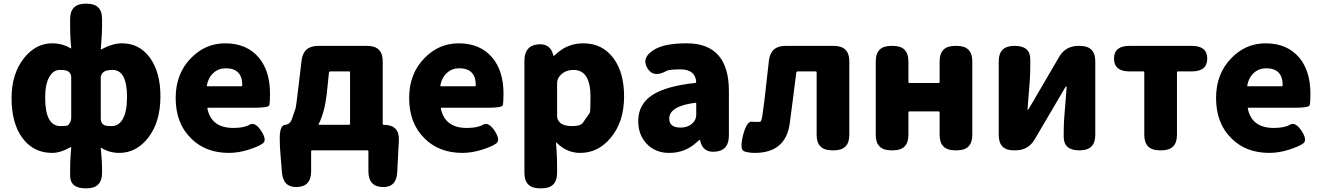

<svg xmlns="http://www.w3.org/2000/svg" viewBox="-20 -819 7201 1046"><path d="M446 207Q362 207 362 137V110Q362 66 365 22L368 -14Q368 -19 364 -17Q310 14 264 14Q163 14 103 -66Q43 -146 43 -285Q43 -418 112 -504Q176 -583 264 -583Q320 -583 364 -556Q368 -553 368 -558L365 -591Q362 -635 362 -679V-715Q362 -799 446 -799H452Q536 -799 536 -717V-679Q536 -635 532 -591L529 -553Q529 -548 533 -550Q592 -583 645 -583Q740 -583 797 -504Q854 -425 854 -294Q854 -153 786 -67Q722 14 630 14Q576 14 533 -13Q529 -16 529 -11L532 22Q536 66 536 110V123Q536 207 452 207ZM310 -132Q346 -132 351 -137Q368 -154 368 -178V-398Q368 -418 352 -430Q341 -438 306 -438Q271 -438 250 -402Q226 -362 226 -287Q226 -132 310 -132ZM588 -132Q626 -132 648 -169Q672 -210 672 -291Q672 -438 593 -438Q559 -438 545 -427Q529 -415 529 -395V-171Q529 -151 545 -139Q554 -132 588 -132Z M1227 14Q1100 14 1021 -65Q937 -147 937 -285Q937 -418 1021 -503Q1099 -583 1207 -583Q1325 -583 1391 -504Q1451 -431 1451 -309Q1451 -260 1447 -246Q1443 -232 1366 -232H1114Q1109 -232 1110 -227Q1132 -122 1251 -122Q1310 -122 1339.5 -139.5Q1369 -157 1403 -106Q1436 -55 1411.5 -37.5Q1387 -20 1332.5 -3Q1278 14 1227 14ZM1107 -354Q1106 -349 1111 -349H1295Q1300 -349 1300 -354Q1300 -447 1210 -447Q1171 -447 1143 -422Q1115 -397 1107 -354Z M1599 200Q1523 203 1516 121L1508 22Q1504 -22 1504 -66Q1504 -139 1536 -139Q1541 -139 1552 -145Q1563 -151 1570 -170Q1577 -189 1590 -228Q1593 -236 1606 -347L1623 -489Q1632 -569 1713 -569H1981Q2065 -569 2065 -485V-144Q2065 -139 2070 -139Q2157 -139 2153 -54L2144 119Q2140 203 2063 200Q1987 197 1987 114V5Q1987 0 1982 0H1680Q1675 0 1675 5V114Q1675 197 1599 200ZM1716 -143Q1714 -139 1719 -139H1882Q1887 -139 1887 -144V-425Q1887 -430 1882 -430H1780Q1773 -430 1772 -423L1760 -306Q1748 -205 1716 -143Z M2499 14Q2372 14 2293 -65Q2209 -147 2209 -285Q2209 -418 2293 -503Q2371 -583 2479 -583Q2597 -583 2663 -504Q2723 -431 2723 -309Q2723 -260 2719 -246Q2715 -232 2638 -232H2386Q2381 -232 2382 -227Q2404 -122 2523 -122Q2582 -122 2611.5 -139.5Q2641 -157 2675 -106Q2708 -55 2683.5 -37.5Q2659 -20 2604.5 -3Q2550 14 2499 14ZM2379 -354Q2378 -349 2383 -349H2567Q2572 -349 2572 -354Q2572 -447 2482 -447Q2443 -447 2415 -422Q2387 -397 2379 -354Z M2921 207Q2837 207 2837 123V-488Q2837 -569 2908 -577Q2978 -585 2994 -519Q2995 -514 2996.5 -514Q2998 -514 3017 -531Q3076 -583 3158 -583Q3260 -583 3320 -504.5Q3380 -426 3380 -294Q3380 -154 3306 -67Q3238 14 3141 14Q3068 14 3013 -41Q3009 -45 3009 -40L3012 0Q3015 44 3015 88V123Q3015 207 2931 207ZM3193 -204Q3197 -210 3197 -291Q3197 -438 3105 -438Q3059 -438 3032 -408Q3015 -390 3015 -365V-187Q3015 -165 3032 -150Q3052 -132 3097.5 -132Q3143 -132 3155.5 -150.5Q3168 -169 3193 -204Z M3626 14Q3549 14 3502 -37Q3457 -85 3457 -159Q3457 -250 3532 -300Q3607 -350 3767 -367Q3773 -368 3773 -374Q3767 -441 3687 -441Q3627 -441 3612 -433Q3539 -392 3506 -449Q3473 -506 3545 -549Q3601 -583 3721 -583Q3951 -583 3951 -323V-81Q3951 0 3880 7Q3809 15 3795 -52Q3794 -57 3791.5 -57Q3789 -57 3771 -40Q3710 14 3626 14ZM3687 -124Q3731 -124 3756 -151Q3773 -169 3773 -193V-255Q3773 -260 3768 -259Q3626 -241 3626 -173Q3626 -124 3687 -124Z M4092 14Q4058 14 4033.5 5Q4009 -4 4028 -82Q4048 -159 4075 -156Q4080 -155 4119 -155Q4129 -155 4134 -194Q4140 -235 4145 -276L4169 -489Q4178 -569 4259 -569H4523Q4607 -569 4607 -485V-84Q4607 0 4523 0H4513Q4429 0 4429 -84V-425Q4429 -430 4424 -430H4327Q4319 -430 4318 -422L4293 -227Q4288 -185 4282 -143Q4258 14 4092 14Z M4835 0Q4751 0 4751 -84V-485Q4751 -569 4835 -569H4845Q4929 -569 4929 -485V-372Q4929 -367 4934 -367H5094Q5099 -367 5099 -372V-485Q5099 -569 5183 -569H5193Q5277 -569 5277 -485V-84Q5277 0 5193 0H5183Q5099 0 5099 -84V-207Q5099 -212 5094 -212H4934Q4929 -212 4929 -207V-84Q4929 0 4845 0Z M5502 0Q5421 0 5421 -84V-485Q5421 -569 5505 -569H5509Q5593 -569 5593 -495V-465Q5593 -421 5590 -377L5578 -225Q5578 -220 5579.5 -220Q5581 -220 5590 -235L5750 -509Q5785 -569 5855 -569H5863Q5947 -569 5947 -485V-84Q5947 0 5863 0H5859Q5775 0 5775 -74V-104Q5775 -148 5779 -192L5791 -344Q5791 -349 5789 -349Q5787 -349 5778 -334L5617 -60Q5582 0 5512 0Z M6298 0Q6214 0 6214 -84V-425Q6214 -430 6209 -430H6133Q6049 -430 6049 -500Q6049 -569 6133 -569H6473Q6557 -569 6557 -500Q6557 -430 6473 -430H6397Q6392 -430 6392 -425V-84Q6392 0 6308 0Z M6895 14Q6768 14 6689 -65Q6605 -147 6605 -285Q6605 -418 6689 -503Q6767 -583 6875 -583Q6993 -583 7059 -504Q7119 -431 7119 -309Q7119 -260 7115 -246Q7111 -232 7034 -232H6782Q6777 -232 6778 -227Q6800 -122 6919 -122Q6978 -122 7007.5 -139.5Q7037 -157 7071 -106Q7104 -55 7079.5 -37.5Q7055 -20 7000.5 -3Q6946 14 6895 14ZM6775 -354Q6774 -349 6779 -349H6963Q6968 -349 6968 -354Q6968 -447 6878 -447Q6839 -447 6811 -422Q6783 -397 6775 -354Z"/></svg>

Font: Resource Han Rounded JP Heavy
Style: Regular
Weight: 900
Designer: Cyano Hao (round all glyphs); Ryoko NISHIZUKA 西塚涼子 (kana, bopomofo & ideographs); Paul D. Hunt (Latin, Greek & Cyrillic)
Foundry: Cyano Hao
Version: 0.990